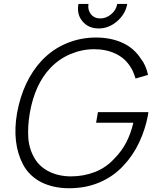

<svg xmlns="http://www.w3.org/2000/svg" viewBox="-20 -960 802 995"><path d="M386.5 -939.5H438.5Q433.5 -909 451 -886.5Q469 -864.5 500 -864.5Q530.5 -864.5 556.5 -886.5Q582 -907.5 587.5 -939.5H639.5Q629.5 -886 586.5 -849.5Q543.5 -812.5 491.5 -812.5Q438.5 -812.5 407.5 -849.5Q376.5 -886 386.5 -939.5ZM749 -379 746 -359.5Q739.5 -325 728.5 -291Q717.5 -257 701.5 -222.5Q670 -155 620 -102Q591.5 -71 558.8 -49Q526 -27 490.2 -12.5Q454.5 2 416.2 8.8Q378 15.5 338.5 15.5Q298 15.5 261.8 7.8Q225.5 0 195 -15.2Q164.5 -30.5 140 -53.8Q115.5 -77 99 -108.5Q41.5 -218.5 68.5 -375Q99.5 -542 196 -646Q251.5 -704.5 324 -735Q396.5 -765.5 477 -765.5Q554.5 -765.5 614.5 -738.2Q674.5 -711 710.5 -655Q736.5 -622.5 747 -572L682.5 -553Q676 -573.5 669.5 -588.5Q663 -603.5 656 -613.5Q627.5 -659 578.5 -682Q529.5 -705 467.5 -705Q405 -705 344.5 -679.5Q284.5 -654 239.5 -606Q160.5 -522 134.5 -375Q123 -305.5 126.5 -248.2Q130 -191 157.5 -142.5Q171 -118.5 190.8 -100.5Q210.5 -82.5 235 -70.5Q259.5 -58.5 288 -52.2Q316.5 -46 348 -46Q412.5 -46 470.8 -68.2Q529 -90.5 573 -138.5Q612 -178 635.2 -223.8Q658.5 -269.5 671 -324H478L487.5 -379Z"/></svg>

Font: Russisch Sans Light
Style: Italic
Weight: 300
Italic angle: -10°
Designer: Michael Sharanda (font) & Cristiano Sobral (main changes)
Foundry: Michael Sharanda
Version: Version 2.00;September 8, 2020;FontCreator 13.0.0.2681 64-bi